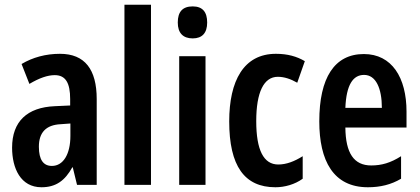

<svg xmlns="http://www.w3.org/2000/svg" viewBox="-20 -780 1770 810"><path d="M233 -553C173 -553 118 -538 71 -510L104 -426C146 -451 181 -463 211 -463C257 -463 276 -430 276 -362V-335L211 -332C95 -327 31 -268 31 -157C31 -70 67 10 155 10C216 10 254 -18 285 -74H287L305 0H388V-362C388 -487 338 -553 233 -553ZM236 -256 277 -259V-207C277 -128 246 -80 199 -80C163 -80 144 -106 144 -161C144 -221 174 -253 236 -256Z M617 0V-760H505V0Z M793 -753C750 -753 730 -730 730 -685C730 -641 752 -618 793 -618C833 -618 854 -641 854 -685C854 -729 835 -753 793 -753ZM847 -543H736V0H847Z M1142 10C1181 10 1224 -2 1257 -26V-121C1222 -99 1188 -86 1154 -86C1092 -86 1061 -147 1061 -269C1061 -391 1093 -456 1152 -456C1179 -456 1206 -447 1234 -431L1266 -522C1232 -542 1193 -553 1144 -553C1008 -553 947 -439 947 -268C947 -80 1011 10 1142 10Z M1515 -552C1391 -552 1327 -452 1327 -268C1327 -102 1386 10 1532 10C1584 10 1630 -1 1672 -26V-121C1628 -93 1590 -82 1546 -82C1473 -82 1438 -134 1437 -242H1695V-309C1695 -453 1633 -552 1515 -552ZM1516 -464C1566 -464 1591 -407 1591 -325H1437C1441 -422 1469 -464 1516 -464Z"/></svg>

Font: Noto Sans Georgian ExtraCondensed SemiBold
Style: Regular
Weight: 600
Width: 2
Designer: Monotype Design Team, Akaki Razmadze
Foundry: Google LLC
Version: Version 2.005